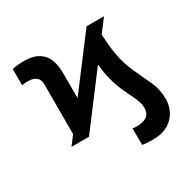

<svg xmlns="http://www.w3.org/2000/svg" viewBox="-160 -699 1053 1051"><g transform="rotate(-30 366.5 -173.5)"><path d="M110.3 0 511.7 -530.4H621.9L220.8 0ZM592 -246.9Q601.9 -217.9 612 -195.4Q622.1 -172.8 639.9 -135.4Q657.1 -100 666.8 -77.5Q676.5 -54.9 682.6 -27.5Q688.6 -0.1 688.6 31.3Q688.6 68 672 104.1Q655.3 140.1 615.9 164.7Q576.4 189.2 512.8 189.2Q496.3 189.2 480.8 187.8Q465.4 186.4 450.4 184.1V79.2Q455.4 80.7 461.8 81.2Q468.1 81.8 472.6 81.8Q518.9 81.8 540.9 65.1Q562.8 48.5 562.8 15.7Q562.8 -0.8 558.7 -16.6Q554.6 -32.4 548.3 -46.9Q542 -61.4 530 -85.8Q514.1 -118.4 504.6 -139.8Q495.2 -161.1 486.4 -189Q478.5 -214 472.7 -240.3Q467 -266.5 462.9 -299.3Q458.9 -332.1 458.2 -372L559.9 -485.5Q560.8 -432.9 564.7 -389.8Q568.6 -346.7 575.3 -311.4Q582 -276.2 592 -246.9ZM152.7 -8.7V-369.2Q152.7 -392.4 143.4 -406Q134.1 -419.5 118.4 -425Q102.6 -430.6 81.5 -430.6Q66.8 -430.6 44.9 -427.2V-529.8Q58.7 -533 80.3 -535.2Q102 -537.3 119.2 -537.3Q176.8 -537.3 211.1 -515.4Q245.4 -493.5 258.9 -457Q272.5 -420.6 272.5 -369.2V-118.2Z"/></g></svg>

Font: Pretendard Variable
Style: Regular
Weight: 400
Designer: Base glyphs from Inter by Rasmus Andersson; Hangul glyphs from Noto Sans CJK(Source Han Sans) by Jang Soo-young and Kang
Foundry: Kil Hyung-jin
Version: Version 1.100;FEAKit 1.0